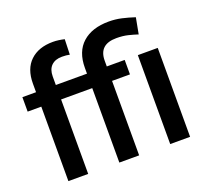

<svg xmlns="http://www.w3.org/2000/svg" viewBox="-129 -916 1152 1072"><g transform="rotate(-20 447.5 -380.0)"><path d="M219.7 0H102.1V-442.4H21V-528.3H102.1V-579.1Q102.1 -667 151.4 -713.6Q200.7 -760.3 286.1 -760.3Q303.7 -760.3 320.8 -757.8Q337.9 -755.4 354 -751.5L351.1 -660.6Q332 -665 305.2 -665Q264.6 -665 242.2 -642.8Q219.7 -620.6 219.7 -579.1V-528.3H404.8V-562.5Q404.8 -658.7 461.4 -709.5Q518.1 -760.3 618.2 -760.3Q657.2 -760.3 693.8 -752Q730.5 -743.7 769 -731L751 -635.3Q726.6 -643.6 696 -651.1Q665.5 -658.7 626.5 -658.7Q522.5 -658.7 522.5 -562.5V-528.3H628.9V-442.4H522.5V0H404.8V-442.4H219.7ZM825.2 -528.3V0H707V-528.3Z"/></g></svg>

Font: Vazirmatn UI FD Medium
Style: Regular
Weight: 500
Designer: Saber Rastikerdar
Foundry: Saber Rastikerdar
Version: Version 33.003